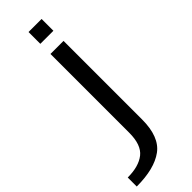

<svg xmlns="http://www.w3.org/2000/svg" viewBox="-404 -771 1018 1018"><g transform="rotate(-45 105.0 -262.5)"><path d="M-82 230V162.5Q1 162.5 46.2 126.8Q91.5 91 91.5 0.5V-590.5H189.5V-2Q189.5 128.5 120 179.2Q50.5 230 -82 230ZM91.5 -755H189.5V-666.5H91.5Z"/></g></svg>

Font: Anybody ExtraExpanded
Style: Regular
Weight: 400
Width: 8
Designer: Tyler Finck
Foundry: Etcetera Type Company
Version: Version 1.010; ttfautohint (v1.8.3) -l 8 -r 50 -G 200 -x 14 